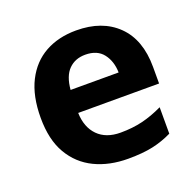

<svg xmlns="http://www.w3.org/2000/svg" viewBox="-105 -666 800 785"><g transform="rotate(-20 295.5 -273.0)"><path d="M303 -556Q416 -556 482 -491.5Q548 -427 548 -308V-236H196Q198 -173 233.5 -137Q269 -101 332 -101Q384 -101 427.5 -111.5Q471 -122 517 -144V-29Q476 -9 432 0.5Q388 10 325 10Q243 10 180 -20.5Q117 -51 81 -112.5Q45 -174 45 -269Q45 -364 77.5 -428Q110 -492 168 -524Q226 -556 303 -556ZM304 -450Q260 -450 232 -422Q204 -394 199 -335H408Q407 -384 381.5 -417Q356 -450 304 -450Z"/></g></svg>

Font: Noto Sans
Style: Bold
Weight: 700
Designer: Monotype Design Team
Foundry: Monotype Imaging Inc.
Version: Version 2.000;GOOG;noto-source:20170915:90ef993387c0; ttfaut